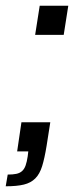

<svg xmlns="http://www.w3.org/2000/svg" viewBox="-35 -530 284 672"><path d="M88 -408 104 -510H204L188 -408ZM-8 81Q10 81 22 78.5Q34 76 42 69Q50 62 54.5 49.5Q59 37 62 17L64 0H25L40 -102H141L128 -19Q121 24 112.5 51.5Q104 79 88.5 94.5Q73 110 48.5 116Q24 122 -15 122Z"/></svg>

Font: Azeri Sans
Style: Italic
Weight: 400
Designer: Hector Gatti & Omnibus-Type (original fonts) / Cristiano Sobral (main changes and remastering)
Foundry: Omnibus-Type
Version: Version 0.07;August 21, 2020;FontCreator 13.0.0.2681 64-bit;